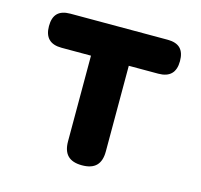

<svg xmlns="http://www.w3.org/2000/svg" viewBox="-85 -643 771 736"><g transform="rotate(15 300.0 -275.0)"><path d="M225 -415H108Q74 -415 57 -432Q40 -449 40 -483Q40 -517 56.5 -533.5Q73 -550 107 -550H493Q527 -550 543.5 -533.5Q560 -517 560 -483Q560 -449 543 -432Q526 -415 492 -415H375V-75Q375 -37 356.5 -18.5Q338 0 300 0Q262 0 243.5 -18.5Q225 -37 225 -75Z"/></g></svg>

Font: Maple Mono NL ExtraBold
Style: Regular
Weight: 800
Monospace: yes
Designer: subframe7536
Version: Version 7.000